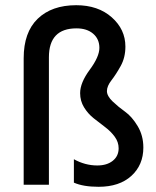

<svg xmlns="http://www.w3.org/2000/svg" viewBox="-20 -710 598 738"><path d="M531 -143Q531 -76 485 -34Q439 8 359 8Q300 8 264 -8V-98Q307 -74 354 -74Q391 -74 413.5 -92Q436 -110 436 -140Q436 -164 421 -184.5Q406 -205 384 -221.5Q362 -238 340 -255.5Q318 -273 303 -297.5Q288 -322 288 -352Q288 -392 325 -442Q362 -492 362 -526Q362 -560 338 -580.5Q314 -601 274 -601Q168 -601 168 -490V0H71V-486Q71 -586 125 -638Q179 -690 273 -690Q357 -690 409.5 -643.5Q462 -597 462 -531Q462 -489 444 -456.5Q426 -424 408.5 -401.5Q391 -379 391 -360Q391 -341 413 -320Q435 -299 461 -280.5Q487 -262 509 -225.5Q531 -189 531 -143Z"/></svg>

Font: Hind Vadodara Medium
Style: Regular
Weight: 500
Designer: Hitesh Malaviya
Foundry: Indian Type Foundry
Version: Version 1.001;PS 1.0;hotconv 1.0.86;makeotf.lib2.5.63406; tt